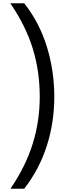

<svg xmlns="http://www.w3.org/2000/svg" viewBox="-20 -886 402 1174"><path d="M312 -294Q312 -137 266 6.5Q220 150 128 268H44Q136 133 179.5 -5.5Q223 -144 223 -295Q223 -450 180.5 -588.5Q138 -727 43 -866H128Q221 -748 266.5 -600.5Q312 -453 312 -294Z"/></svg>

Font: Noto Sans Telugu UI
Style: Regular
Weight: 400
Designer: Jelle Bosma - Monotype Design Team
Foundry: Monotype Imaging Inc.
Version: Version 2.005; ttfautohint (v1.8.4.7-5d5b)